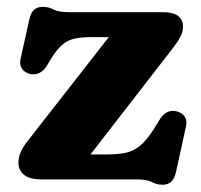

<svg xmlns="http://www.w3.org/2000/svg" viewBox="-20 -513 575 549"><path d="M469.2 -368.8 204.8 -27.7 185.6 -71.4H284.7Q317.8 -71.4 340.2 -76.3Q362.6 -81.3 380.7 -96.4Q398.8 -111.6 418.6 -142L437.5 -172.5Q446.6 -186.9 458.6 -192.5Q470.7 -198.1 484.1 -194.9Q500.8 -190.9 508.2 -179.4Q515.6 -167.9 512 -152.5L483.2 -20.9Q479.2 -3.1 470 6.1Q460.9 15.2 444.6 15.2Q428.2 15.2 414.2 7.6Q400.3 0 369.7 0H99.9Q63.9 0 48.3 -13.5Q32.7 -27 32.7 -47.2Q32.7 -62.7 38.8 -77Q44.8 -91.3 57.3 -107.6L323.9 -448.9L346 -406.8H240.1Q212.7 -406.8 193.9 -402.7Q175.1 -398.6 160.4 -386.9Q145.8 -375.2 130.6 -352.2L113.1 -323.8Q104.1 -309.7 92 -304.2Q80 -298.6 66.5 -301.4Q49.9 -305.4 42.7 -316.9Q35.4 -328.4 38.6 -343.8L63.8 -457.3Q68 -476.4 77.3 -484.9Q86.5 -493.4 102.6 -493.4Q119 -493.4 133.1 -485.8Q147.2 -478.2 177.3 -478.2H446.2Q474.7 -478.2 489 -467.6Q503.3 -457 503.3 -435.9Q503.3 -421.7 495.4 -407Q487.6 -392.3 469.2 -368.8Z"/></svg>

Font: Fraunces SuperSoft
Style: Regular
Weight: 900
Version: Version 1.000;[b76b70a41]